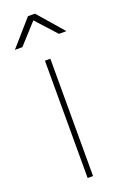

<svg xmlns="http://www.w3.org/2000/svg" viewBox="-160 -842 562 887"><g transform="rotate(-20 120.5 -398.5)"><path d="M211.1 -671.1 121.1 -770 31.1 -671.1H-5.6L104.4 -796.7H138.9L247.8 -671.1ZM134.4 -576.7V0H107.8V-576.7Z"/></g></svg>

Font: Paperlogy 1 Thin
Style: Regular
Weight: 250
Designer: redesigned by Lee Juim, glyphs from Gmarket Sans & Montserrat
Foundry: PT&
Version: Version 1.001